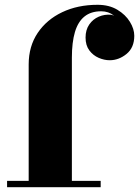

<svg xmlns="http://www.w3.org/2000/svg" viewBox="-20 -780 580 800"><path d="M386.5 -760Q434.5 -760 468.8 -739.5Q503 -719 521.2 -689.2Q539.5 -659.5 539.5 -631Q539.5 -581.5 507.2 -555.2Q475 -529 437 -529Q414.5 -529 391.2 -539Q368 -549 352.2 -570Q336.5 -591 336.5 -623.5Q336.5 -655.5 351.8 -677.8Q367 -700 391.5 -710.5Q416 -721 442.5 -718.5Q451.5 -717.5 459 -711.8Q466.5 -706 469 -696.5Q463.5 -707.5 453.5 -715.8Q443.5 -724 430.2 -728.5Q417 -733 401.5 -733Q359 -733 332 -711.2Q305 -689.5 292.2 -646.5Q279.5 -603.5 279.5 -540V-26.5H399.5V0H9.5V-26.5H99.5V-511.5Q99.5 -587 137 -642.8Q174.5 -698.5 239.2 -729.2Q304 -760 386.5 -760Z"/></svg>

Font: Bodoni Moda 9pt Black
Style: Regular
Weight: 900
Designer: Owen Earl
Foundry: indestructible type
Version: Version 2.005